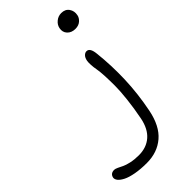

<svg xmlns="http://www.w3.org/2000/svg" viewBox="-585 -801 1119 1119"><g transform="rotate(-45 -25.0 -241.5)"><path d="M167 -603Q134.8 -603 116.5 -622.8Q98.1 -642.6 104 -671.9Q108.4 -694.8 128.2 -710.9Q147.9 -727.1 172.9 -727.1Q205.6 -727.1 221.4 -704.1Q237.3 -681.2 231 -650.9Q227.5 -632.8 210.7 -617.9Q193.8 -603 167 -603ZM-91.8 244.1Q-143.1 244.1 -183.8 236.6Q-224.6 229 -248 217Q-271.5 205.1 -282.5 191.4Q-293.5 177.7 -291 164.1Q-284.7 137.2 -254.9 137.2Q-246.6 137.2 -232.2 143.8Q-217.8 150.4 -202.6 158.2Q-187.5 166 -158 172.6Q-128.4 179.2 -92.8 179.2Q-29.8 179.2 11.5 143.3Q52.7 107.4 66.9 37.1Q81.1 -34.7 88.1 -99.1Q95.2 -163.6 95.2 -206.1Q95.2 -248.5 93.3 -288.1Q91.3 -327.6 87.2 -349.1Q83 -370.6 82 -393.1Q81.1 -415.5 83 -423.8Q86.9 -444.8 97.4 -455.3Q107.9 -465.8 120.1 -465.8Q147.5 -465.8 152.8 -413.1Q165 -303.7 161.1 -190.9Q157.2 -78.1 133.8 39.1Q112.8 143.6 54 193.8Q-4.9 244.1 -91.8 244.1Z"/></g></svg>

Font: Shantell Sans Irregular Bouncy
Style: Italic
Weight: 300
Italic angle: -11.31°
Designer: Stephen Nixon, Anya Danilova, Shantell Martin
Foundry: Arrow Type
Version: Version 1.006;[9816181b4]